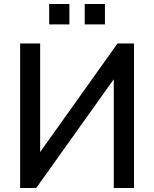

<svg xmlns="http://www.w3.org/2000/svg" viewBox="-20 -935 766 955"><path d="M80.1 0V-718.8H179.7V-178.7L564.5 -718.8H646.5V0H545.9V-541L160.2 0ZM224.6 -813.5V-915H325.2V-813.5ZM401.4 -813.5V-915H502V-813.5Z"/></svg>

Font: Min Sans Medium
Style: Regular
Weight: 500
Designer: Jinseong-Kim, NotoSansCJK, Nunito
Foundry: Jinseong-Kim
Version: Version 1.400;Glyphs 3.1.2 (3151)